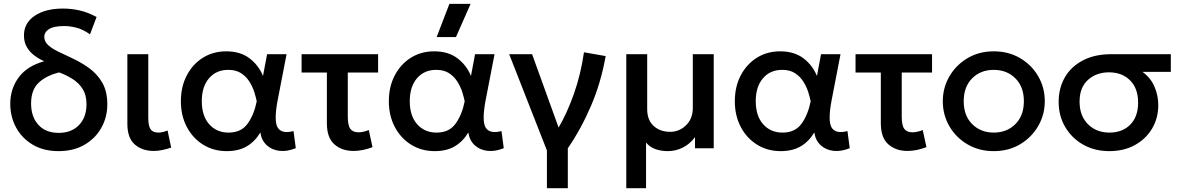

<svg xmlns="http://www.w3.org/2000/svg" viewBox="-20 -780 6204 1010"><path d="M288 15Q209 15 152 -19Q95 -53 64.5 -109.5Q34 -166 34 -234Q34 -312.5 78 -372.5Q122 -432.5 212.5 -458Q186 -469.5 161.5 -487.5Q137 -505.5 121.5 -531.8Q106 -558 106 -593.5Q106 -659 162.5 -697Q219 -735 312 -735Q355 -735 398.5 -725.2Q442 -715.5 488 -690.5L453.5 -599.5Q415.5 -626 381.5 -634.5Q347.5 -643 319 -643Q262.5 -643 237.8 -627Q213 -611 213 -586Q213 -562 232.2 -543.8Q251.5 -525.5 283.8 -509.8Q316 -494 355 -476Q404.5 -453.5 447.8 -422.5Q491 -391.5 517.8 -345.5Q544.5 -299.5 544.5 -231.5Q544.5 -163.5 513 -107.5Q481.5 -51.5 424 -18.2Q366.5 15 288 15ZM289 -81Q355.5 -81 395.2 -121.8Q435 -162.5 435 -232.5Q435 -280 415 -311.8Q395 -343.5 362.2 -364.2Q329.5 -385 291.5 -399Q224.5 -383 184 -345.5Q143.5 -308 143.5 -235.5Q143.5 -165.5 182 -123.2Q220.5 -81 289 -81Z M789 14Q727.5 14 688.8 -20.2Q650 -54.5 650 -128.5V-495H760V-160Q760 -116.5 772.5 -99.5Q785 -82.5 814 -82.5Q833.5 -82.5 861.5 -93.5L880.5 -3.5Q857 4.5 833.8 9.2Q810.5 14 789 14Z M1173 15Q1103 15 1048.5 -19Q994 -53 962.8 -112.2Q931.5 -171.5 931.5 -247.5Q931.5 -324 962.5 -383.2Q993.5 -442.5 1047.2 -476.2Q1101 -510 1170 -510Q1243.5 -510 1291.8 -473.8Q1340 -437.5 1363.5 -380.5L1385 -495H1487.5L1442 -260Q1419.5 -146 1440.2 -110Q1461 -74 1524 -90.5L1536 -0.5Q1490.5 18 1450.5 13.5Q1410.5 9 1383.2 -16Q1356 -41 1349.5 -83Q1321 -35.5 1278 -10.2Q1235 15 1173 15ZM1182.5 -82.5Q1248.5 -82.5 1282.2 -129Q1316 -175.5 1330.5 -247Q1326.5 -267.5 1317.8 -295.5Q1309 -323.5 1292.2 -350.2Q1275.5 -377 1248.5 -394.8Q1221.5 -412.5 1180.5 -412.5Q1117.5 -412.5 1079.5 -368.2Q1041.5 -324 1041.5 -248Q1041.5 -170.5 1080.5 -126.5Q1119.5 -82.5 1182.5 -82.5Z M1839 14Q1778.5 14 1739 -20.8Q1699.5 -55.5 1699.5 -132V-398.5H1566.5V-495H1969V-398.5H1809.5V-167Q1809.5 -120 1823 -102Q1836.5 -84 1865.5 -84Q1890.5 -84 1920 -96L1939.5 -6Q1888 14 1839 14Z M2267 15Q2197 15 2142.5 -19Q2088 -53 2056.8 -112.2Q2025.5 -171.5 2025.5 -247.5Q2025.5 -324 2056.5 -383.2Q2087.5 -442.5 2141.2 -476.2Q2195 -510 2264 -510Q2337.5 -510 2385.8 -473.8Q2434 -437.5 2457.5 -380.5L2479 -495H2581.5L2536 -260Q2513.5 -146 2534.2 -110Q2555 -74 2618 -90.5L2630 -0.5Q2584.5 18 2544.5 13.5Q2504.5 9 2477.2 -16Q2450 -41 2443.5 -83Q2415 -35.5 2372 -10.2Q2329 15 2267 15ZM2276.5 -82.5Q2342.5 -82.5 2376.2 -129Q2410 -175.5 2424.5 -247Q2420.5 -267.5 2411.8 -295.5Q2403 -323.5 2386.2 -350.2Q2369.5 -377 2342.5 -394.8Q2315.5 -412.5 2274.5 -412.5Q2211.5 -412.5 2173.5 -368.2Q2135.5 -324 2135.5 -248Q2135.5 -170.5 2174.5 -126.5Q2213.5 -82.5 2276.5 -82.5ZM2277 -585 2344 -759.5H2455.5L2378.5 -585Z M2857 210V11.5L2658.5 -495H2779L2918.5 -109Q2962.5 -183.5 2998.8 -285.8Q3035 -388 3052 -505L3166 -485Q3141.5 -345.5 3089 -223.2Q3036.5 -101 2967 0V210Z M3274.5 210V-495H3384.5V-206Q3384.5 -148 3418.8 -117.2Q3453 -86.5 3505 -86.5Q3553.5 -86.5 3589 -121.2Q3624.5 -156 3624.5 -212.5V-495H3734.5V0H3636V-58.5Q3607 -20.5 3570.2 -2.8Q3533.5 15 3492.5 15Q3458.5 15 3428.8 4.8Q3399 -5.5 3378.5 -30V210Z M4087 15Q4017 15 3962.5 -19Q3908 -53 3876.8 -112.2Q3845.5 -171.5 3845.5 -247.5Q3845.5 -324 3876.5 -383.2Q3907.5 -442.5 3961.2 -476.2Q4015 -510 4084 -510Q4157.5 -510 4205.8 -473.8Q4254 -437.5 4277.5 -380.5L4299 -495H4401.5L4356 -260Q4333.5 -146 4354.2 -110Q4375 -74 4438 -90.5L4450 -0.5Q4404.5 18 4364.5 13.5Q4324.5 9 4297.2 -16Q4270 -41 4263.5 -83Q4235 -35.5 4192 -10.2Q4149 15 4087 15ZM4096.5 -82.5Q4162.5 -82.5 4196.2 -129Q4230 -175.5 4244.5 -247Q4240.5 -267.5 4231.8 -295.5Q4223 -323.5 4206.2 -350.2Q4189.5 -377 4162.5 -394.8Q4135.5 -412.5 4094.5 -412.5Q4031.5 -412.5 3993.5 -368.2Q3955.5 -324 3955.5 -248Q3955.5 -170.5 3994.5 -126.5Q4033.5 -82.5 4096.5 -82.5Z M4753 14Q4692.5 14 4653 -20.8Q4613.5 -55.5 4613.5 -132V-398.5H4480.5V-495H4883V-398.5H4723.5V-167Q4723.5 -120 4737 -102Q4750.5 -84 4779.5 -84Q4804.5 -84 4834 -96L4853.5 -6Q4802 14 4753 14Z M5207.5 15Q5130 15 5069.2 -20.8Q5008.5 -56.5 4974 -116.2Q4939.5 -176 4939.5 -247.5Q4939.5 -318 4974 -377.8Q5008.5 -437.5 5069.2 -473.8Q5130 -510 5207.5 -510Q5285.5 -510 5346.2 -474.2Q5407 -438.5 5441.5 -378.8Q5476 -319 5476 -247.5Q5476 -177 5441.5 -117.2Q5407 -57.5 5346.5 -21.2Q5286 15 5207.5 15ZM5207.5 -82.5Q5276.5 -82.5 5321.2 -127Q5366 -171.5 5366 -247.5Q5366 -323.5 5321.2 -368Q5276.5 -412.5 5207.5 -412.5Q5138.5 -412.5 5094 -368Q5049.5 -323.5 5049.5 -247.5Q5049.5 -171.5 5094.2 -127Q5139 -82.5 5207.5 -82.5Z M5815.5 15Q5738.5 15 5678.2 -19Q5618 -53 5583.5 -111.8Q5549 -170.5 5549 -244Q5549 -317 5581.8 -373.5Q5614.5 -430 5676.8 -462.5Q5739 -495 5827 -495H6139V-402H5990Q6033.5 -370 6053.2 -323.8Q6073 -277.5 6073 -227.5Q6073 -159 6040.8 -104.2Q6008.5 -49.5 5950.5 -17.2Q5892.5 15 5815.5 15ZM5816.5 -82.5Q5884 -82.5 5925.5 -124.2Q5967 -166 5967 -240.5Q5967 -315 5924.8 -357.2Q5882.5 -399.5 5813.5 -399.5Q5747.5 -399.5 5703.2 -359.8Q5659 -320 5659 -245.5Q5659 -171 5703 -126.8Q5747 -82.5 5816.5 -82.5Z"/></svg>

Font: Geologica
Style: Regular
Weight: 400
Designer: Sindre Bremnes, Frode Helland
Foundry: Monokrom Skriftforlag AS
Version: Version 1.010; ttfautohint (v1.8.4.7-5d5b);gftools[0.9.28]